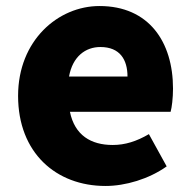

<svg xmlns="http://www.w3.org/2000/svg" viewBox="-20 -603 636 637"><path d="M330 14C396 14 474 -9 533 -51L474 -158C433 -134 395 -122 354 -122C282 -122 228 -154 212 -232H546C550 -246 554 -277 554 -309C554 -464 474 -583 310 -583C173 -583 40 -469 40 -285C40 -96 166 14 330 14ZM209 -349C221 -416 264 -447 313 -447C378 -447 403 -405 403 -349Z"/></svg>

Font: Noto Sans JP Black
Style: Regular
Weight: 900
Designer: Ryoko NISHIZUKA  (kana, bopomofo & ideographs); Paul D. Hunt (Latin, Greek & Cyrillic); Sandoll Communications , Soo-you
Foundry: Adobe
Version: Version 2.002;hotconv 1.0.116;makeotfexe 2.5.65601